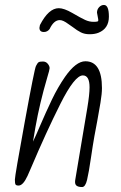

<svg xmlns="http://www.w3.org/2000/svg" viewBox="-20 -748 486 774"><path d="M283 -21 332 -313Q341 -367 341 -396Q341 -444 314 -444Q281 -444 223.5 -329.5Q166 -215 105 -71L91 -39Q73 0 55 0Q45 0 42.5 -4.5Q40 -9 40 -24Q40 -39 79.5 -255Q119 -471 125 -482Q131 -494 135.5 -497Q140 -500 153 -500Q165 -500 172.5 -491Q180 -482 180 -473Q180 -467 170 -434Q140 -332 123 -236L113 -177Q130 -213 138 -233Q166 -298 189.5 -347Q213 -396 242 -438Q286 -501 324 -501Q391 -501 391 -393Q391 -370 385 -334Q379 -298 372 -260Q358 -187 354 -160L347 -114Q338 -52 331 -23Q324 6 311 6Q295 6 288 0Q281 -6 283 -21ZM273 -639Q268 -642 256.5 -650.5Q245 -659 236.5 -663Q228 -667 221 -667Q197 -667 180 -631Q171 -619 157 -619Q139 -619 139 -636Q139 -639 141 -647Q176 -715 217 -715Q238 -715 271 -696Q307 -675 323.5 -667.5Q340 -660 357 -660Q376 -660 376 -664V-670L371 -697Q371 -710 379.5 -719Q388 -728 399 -728Q419 -728 419 -681Q419 -633 377 -616Q362 -610 341 -610Q321 -610 306 -617.5Q291 -625 273 -639Z"/></svg>

Font: Bad Script
Style: Regular
Weight: 400
Italic angle: -10°
Designer: Roman Shchyukin (Gaslight Type Foundry), Cyreal (Charset Expansion)
Foundry: Gaslight
Version: Version 2.000